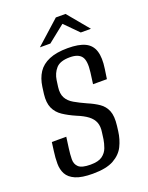

<svg xmlns="http://www.w3.org/2000/svg" viewBox="-126 -703 599 778"><g transform="rotate(-20 173.5 -314.5)"><path d="M138.2 8.3Q90.5 8.3 64.2 -3.1Q38 -14.5 27.4 -34Q16.8 -53.5 16.7 -78.9Q16.6 -104.3 20.5 -131.9L25.5 -169.5H87.8L81.4 -122.5Q77.9 -97.4 77.6 -76.2Q77.2 -54.9 90.9 -42.2Q104.6 -29.5 142.2 -29.5Q176.3 -29.5 193.1 -41.9Q209.9 -54.3 216.7 -73Q223.4 -91.6 225.9 -107.8L229.7 -136Q233.7 -161 226.9 -178.9Q220 -196.7 202.5 -210.1Q185 -223.5 154.9 -235.7Q124.6 -248.9 101.6 -264.2Q78.6 -279.5 68.1 -303Q57.6 -326.5 61.9 -362.8L65.9 -392.9Q70.8 -428.1 87.2 -453.2Q103.7 -478.3 135.3 -491.6Q166.9 -505 215.3 -505Q263.4 -505 290.3 -491.9Q317.2 -478.8 326.3 -450Q335.5 -421.1 328.5 -374.4L322.3 -332.4H262.5L269 -381.2Q275.3 -430.3 261.1 -448.7Q247 -467.2 211 -467.2Q169 -467.2 151.3 -447.2Q133.7 -427.2 129.5 -398.4L125.7 -370.7Q121.9 -342 131.6 -323.9Q141.2 -305.8 162.7 -293.4Q184.1 -281 213.9 -267.6Q241.2 -256.1 261.5 -242.2Q281.9 -228.3 291.5 -204.9Q301 -181.5 296 -140.8L293.2 -118.3Q289 -85 274.9 -56.3Q260.8 -27.5 228.8 -9.6Q196.8 8.3 138.2 8.3ZM111.2 -546.4 213.4 -638.2H255.1L331.3 -546.4H287.5L229.6 -604.8L156.3 -546.4Z"/></g></svg>

Font: Alumni Sans SC Thin
Style: Italic
Weight: 100
Italic angle: -8°
Designer: Robert E. Leuschke
Foundry: Robert E. Leuschke
Version: Version 1.016